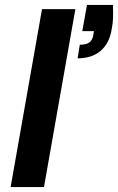

<svg xmlns="http://www.w3.org/2000/svg" viewBox="-20 -757 478 777"><path d="M23 0 150 -720H285L158 0ZM294 -521 303 -576Q328 -576 340.5 -584.5Q353 -593 357 -612L360 -631H313L332 -737H437Q438 -708 437.5 -685.5Q437 -663 432 -639Q423 -582 387.5 -551.5Q352 -521 294 -521Z"/></svg>

Font: DM Sans 12pt
Style: Bold Italic
Weight: 700
Italic angle: -10°
Version: Version 4.004;gftools[0.9.30]